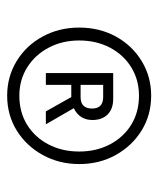

<svg xmlns="http://www.w3.org/2000/svg" viewBox="27 -781 442 536"><g transform="rotate(90 248.0 -513.0)"><path d="M247 -312Q194 -312 150.5 -338.5Q107 -365 82 -411Q57 -457 57 -513Q57 -570 82 -615.5Q107 -661 150.5 -687.5Q194 -714 247 -714Q301 -714 344 -687.5Q387 -661 412.5 -615.5Q438 -570 438 -513Q438 -457 412.5 -411Q387 -365 344 -338.5Q301 -312 247 -312ZM247 -346Q293 -346 328 -367.5Q363 -389 383 -427Q403 -465 403 -513Q403 -561 383 -599Q363 -637 328 -658.5Q293 -680 247 -680Q203 -680 168 -658.5Q133 -637 113 -599Q93 -561 93 -513Q93 -466 113 -428Q133 -390 168 -368Q203 -346 247 -346ZM184 -420V-608H256Q284 -608 299.5 -592.5Q315 -577 315 -550Q315 -514 282 -498L327 -420H291L251 -491H217V-420ZM251 -580H217V-517H251Q283 -517 283 -549Q283 -580 251 -580Z"/></g></svg>

Font: Red Hat Text
Style: Regular
Weight: 400
Designer: Pentagram, MCKL
Foundry: MCKL
Version: Version 1.030